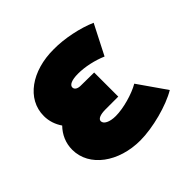

<svg xmlns="http://www.w3.org/2000/svg" viewBox="-169 -885 1070 1070"><g transform="rotate(-45 366.0 -350.5)"><path d="M565 -248C514 -218 425 -193 365 -193C316 -193 285 -210 285 -232C285 -249 308 -260 351 -260H451V-450L351 -451C322 -450 306 -461 306 -477C306 -496 332 -509 383 -509C438 -509 501 -495 555 -472L645 -648C572 -680 468 -702 383 -701C212 -702 81 -611 81 -477C81 -436 94 -399 116 -367C81 -331 60 -285 60 -232C60 -97 196 0 365 0C464 0 604 -37 680 -83Z"/></g></svg>

Font: Montserrat-Arabic Black
Style: Regular
Weight: 900
Designer: Mohamed Gaber
Foundry: Kief Type Foundry
Version: Version 5.008;PS 005.008;hotconv 1.0.88;makeotf.lib2.5.64775